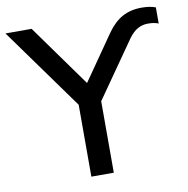

<svg xmlns="http://www.w3.org/2000/svg" viewBox="-99 -791 850 868"><g transform="rotate(-10 326.0 -356.5)"><path d="M251 0V-364L274 -298L-19 -705H101L317 -404H294L449 -627Q480 -671 518 -692Q556 -713 607 -713Q626 -713 642 -710.5Q658 -708 671 -703V-629Q661 -633 649.5 -635Q638 -637 622 -637Q598 -637 576.5 -625.5Q555 -614 535 -587L333 -298L354 -364V0Z"/></g></svg>

Font: Nunito Sans 12pt SemiBold
Style: Regular
Weight: 600
Designer: Vernon Adams
Foundry: Vernon Adams
Version: Version 3.101;gftools[0.9.27]